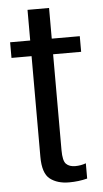

<svg xmlns="http://www.w3.org/2000/svg" viewBox="-53 -758 428 799"><g transform="rotate(-5 161.0 -359.0)"><path d="M203.2 6Q242.9 6 279.2 -3.3V-67.1Q258.2 -59.2 234.5 -59.2Q209.7 -59.2 196.4 -72.6Q183.1 -85.9 183.1 -130.1V-530.9H300.2V-596.2H183.1V-724.3H93.1V-596.2H9.2V-530.9H93.1V-110.4Q93.1 -41.5 123.6 -17.7Q154.1 6 203.2 6Z"/></g></svg>

Font: Anybody Thin Condensed
Style: Regular
Weight: 100
Width: 3
Version: Version 1.113;gftools[0.9.25]